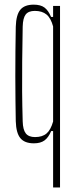

<svg xmlns="http://www.w3.org/2000/svg" viewBox="-20 -626 344 846"><path d="M214 200V-48.5H205.5Q193.5 -20 176 -7.2Q158.5 5.5 129.5 5.5Q88.5 5.5 69.8 -17.2Q51 -40 49.5 -92Q49 -129.5 48.2 -180.8Q47.5 -232 47.5 -288.8Q47.5 -345.5 48 -402.2Q48.5 -459 49.5 -508Q51 -560.5 69.5 -583Q88 -605.5 128.5 -605.5Q159 -605.5 176 -592.8Q193 -580 205 -551.5H214V-600H244.5V200ZM134.5 -22Q166.5 -22 185 -37.8Q203.5 -53.5 214 -90.5V-509.5Q204 -546.5 184.8 -562.2Q165.5 -578 133.5 -578Q105.5 -578 93.2 -562.2Q81 -546.5 80 -509Q78.5 -425 77.8 -356.2Q77 -287.5 77.5 -223.8Q78 -160 80 -91Q81 -54 93.8 -38Q106.5 -22 134.5 -22Z"/></svg>

Font: Big Shoulders Display Thin ExtraLight
Style: Regular
Weight: 250
Version: Version 2.002